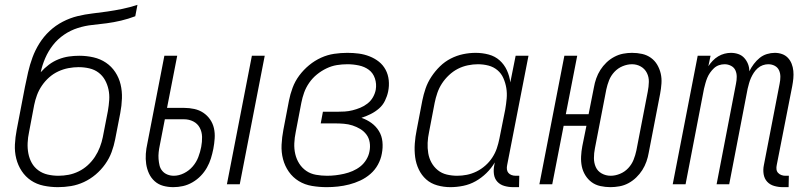

<svg xmlns="http://www.w3.org/2000/svg" viewBox="-20 -760 3340 792"><path d="M219 12Q189 12 160 6Q131 0 108 -15.5Q85 -31 69.5 -54.5Q54 -78 47 -106Q40 -134 41.5 -164Q43 -194 49 -225L83 -402Q89 -432 96 -462.5Q103 -493 114 -523Q125 -553 142.5 -581Q160 -609 184.5 -632Q209 -655 239 -670.5Q269 -686 300 -693.5Q331 -701 361.5 -704.5Q392 -708 423 -712.5Q454 -717 485.5 -723.5Q517 -730 547 -740L538 -693Q509 -682 479.5 -675Q450 -668 420 -664Q390 -660 360.5 -657Q331 -654 301 -644.5Q271 -635 244.5 -617Q218 -599 198.5 -574Q179 -549 166.5 -520Q154 -491 148 -462Q163 -479 181.5 -493Q200 -507 221.5 -515.5Q243 -524 264.5 -527Q286 -530 307 -530Q337 -530 365.5 -523.5Q394 -517 417 -501.5Q440 -486 455.5 -462.5Q471 -439 477.5 -411.5Q484 -384 483 -354Q482 -324 476 -293L455 -185Q450 -159 440.5 -133Q431 -107 414 -83Q397 -59 374.5 -40Q352 -21 326 -9Q300 3 273 7.5Q246 12 219 12ZM221 -35Q242 -35 263 -39Q284 -43 304.5 -53Q325 -63 342 -78.5Q359 -94 371.5 -113Q384 -132 392 -153Q400 -174 404 -194L425 -302Q429 -325 430.5 -347.5Q432 -370 427.5 -391Q423 -412 413 -430Q403 -448 386.5 -460.5Q370 -473 348.5 -478Q327 -483 304 -483Q284 -483 262.5 -479Q241 -475 220.5 -465.5Q200 -456 183 -441Q166 -426 153 -407Q140 -388 132.5 -367.5Q125 -347 121 -327L100 -216Q95 -193 94 -170.5Q93 -148 97 -127Q101 -106 111 -88Q121 -70 138 -57.5Q155 -45 176.5 -40Q198 -35 221 -35Z M916 0 1019 -530H1072L969 0ZM695 12Q673 12 653 6.5Q633 1 618 -12.5Q603 -26 594.5 -44.5Q586 -63 583 -83.5Q580 -104 581.5 -125.5Q583 -147 588 -169L658 -530H711L669 -315H739Q761 -315 781.5 -310.5Q802 -306 818.5 -295Q835 -284 846.5 -267.5Q858 -251 862.5 -231Q867 -211 865.5 -189Q864 -167 860 -146Q856 -126 850 -106.5Q844 -87 833.5 -68.5Q823 -50 808 -34.5Q793 -19 774 -8Q755 3 735 7.5Q715 12 695 12ZM697 -35Q718 -35 739 -45.5Q760 -56 775 -73.5Q790 -91 798 -112Q806 -133 810 -154Q814 -175 813.5 -195.5Q813 -216 804 -233Q795 -250 777.5 -259Q760 -268 739 -268H660L639 -160Q636 -146 634.5 -132Q633 -118 634 -104.5Q635 -91 638 -78Q641 -65 649.5 -55Q658 -45 670.5 -40Q683 -35 697 -35Z M1328 12Q1297 12 1267 7Q1237 2 1212.5 -13Q1188 -28 1171.5 -51.5Q1155 -75 1147.5 -103.5Q1140 -132 1141.5 -163Q1143 -194 1149 -225L1172 -345Q1177 -371 1187 -398Q1197 -425 1214.5 -448.5Q1232 -472 1255 -491Q1278 -510 1304.5 -522Q1331 -534 1358.5 -538Q1386 -542 1413 -542Q1437 -542 1460 -539Q1483 -536 1504.5 -527.5Q1526 -519 1543 -505.5Q1560 -492 1570.5 -472.5Q1581 -453 1583.5 -429.5Q1586 -406 1581 -382Q1577 -363 1568 -344.5Q1559 -326 1543.5 -312.5Q1528 -299 1509 -289.5Q1490 -280 1471 -274Q1494 -266 1512.5 -252.5Q1531 -239 1543 -219.5Q1555 -200 1557.5 -175.5Q1560 -151 1555 -126Q1551 -103 1539 -81Q1527 -59 1508 -42.5Q1489 -26 1466.5 -15.5Q1444 -5 1420.5 1Q1397 7 1373.5 9.5Q1350 12 1328 12ZM1329 -35Q1347 -35 1364 -37Q1381 -39 1399 -43Q1417 -47 1434.5 -54.5Q1452 -62 1466.5 -73.5Q1481 -85 1491 -101.5Q1501 -118 1504 -135Q1508 -154 1505 -172.5Q1502 -191 1491.5 -205Q1481 -219 1466 -228Q1451 -237 1434 -242.5Q1417 -248 1398.5 -249.5Q1380 -251 1361 -251H1303L1312 -299H1370Q1386 -299 1402 -300Q1418 -301 1434 -305Q1450 -309 1466 -315.5Q1482 -322 1496 -333Q1510 -344 1518.5 -359Q1527 -374 1530 -390Q1534 -414 1526.5 -436.5Q1519 -459 1501.5 -472Q1484 -485 1460.5 -490Q1437 -495 1413 -495Q1391 -495 1369.5 -491.5Q1348 -488 1327 -478Q1306 -468 1287.5 -453Q1269 -438 1255.5 -418.5Q1242 -399 1234.5 -378Q1227 -357 1223 -336L1200 -216Q1195 -192 1194 -169Q1193 -146 1198 -124.5Q1203 -103 1214.5 -85Q1226 -67 1243.5 -55Q1261 -43 1283.5 -39Q1306 -35 1329 -35Z M1838 12Q1810 12 1783.5 4.5Q1757 -3 1738 -20Q1719 -37 1707.5 -61Q1696 -85 1692.5 -112Q1689 -139 1691 -167.5Q1693 -196 1699 -225L1722 -345Q1727 -370 1735.5 -395Q1744 -420 1759.5 -443.5Q1775 -467 1795 -486.5Q1815 -506 1839.5 -518.5Q1864 -531 1890 -536.5Q1916 -542 1942 -542Q1970 -542 1996 -535Q2022 -528 2041 -511Q2060 -494 2071 -470Q2082 -446 2085 -420L2107 -530H2160L2072 -79Q2070 -70 2071 -61.5Q2072 -53 2077 -47Q2082 -41 2090 -38Q2098 -35 2107 -35H2122L2121 12H2097Q2078 12 2060.5 7Q2043 2 2031.5 -10.5Q2020 -23 2017.5 -41.5Q2015 -60 2019 -79L2021 -90Q2007 -66 1986.5 -46Q1966 -26 1942 -12.5Q1918 1 1891 6.5Q1864 12 1838 12ZM1866 -35Q1886 -35 1906 -39Q1926 -43 1945.5 -52.5Q1965 -62 1982 -77Q1999 -92 2011 -110.5Q2023 -129 2029.5 -148.5Q2036 -168 2040 -188L2064 -308Q2068 -331 2070 -353.5Q2072 -376 2068.5 -397Q2065 -418 2056.5 -437.5Q2048 -457 2032 -470.5Q2016 -484 1995 -489.5Q1974 -495 1951 -495Q1931 -495 1909.5 -490.5Q1888 -486 1868.5 -476Q1849 -466 1832 -450Q1815 -434 1803 -415.5Q1791 -397 1784 -376.5Q1777 -356 1773 -336L1750 -216Q1745 -193 1744 -171Q1743 -149 1746.5 -128Q1750 -107 1760 -89Q1770 -71 1786 -58Q1802 -45 1823 -40Q1844 -35 1866 -35Z M2498 12Q2477 12 2456.5 7.5Q2436 3 2420.5 -8.5Q2405 -20 2394.5 -37Q2384 -54 2380 -73.5Q2376 -93 2377 -114.5Q2378 -136 2382 -157L2399 -241H2305L2258 0H2205L2308 -530H2361L2314 -289H2408L2430 -400Q2433 -418 2439.5 -436.5Q2446 -455 2456.5 -471.5Q2467 -488 2481.5 -502Q2496 -516 2514 -525.5Q2532 -535 2550.5 -538.5Q2569 -542 2587 -542Q2609 -542 2629 -537.5Q2649 -533 2665 -521.5Q2681 -510 2691 -493Q2701 -476 2705.5 -456.5Q2710 -437 2708.5 -415.5Q2707 -394 2703 -373L2656 -130Q2653 -112 2646.5 -93.5Q2640 -75 2629.5 -58.5Q2619 -42 2604.5 -28Q2590 -14 2572.5 -4.5Q2555 5 2535.5 8.5Q2516 12 2498 12ZM2499 -35Q2518 -35 2537.5 -43Q2557 -51 2571.5 -66.5Q2586 -82 2593.5 -101Q2601 -120 2605 -139L2652 -382Q2656 -402 2656.5 -422Q2657 -442 2648.5 -459Q2640 -476 2623.5 -485.5Q2607 -495 2587 -495Q2568 -495 2548.5 -487Q2529 -479 2514.5 -463.5Q2500 -448 2492.5 -429Q2485 -410 2481 -391L2434 -148Q2430 -128 2430 -108Q2430 -88 2437.5 -71Q2445 -54 2462 -44.5Q2479 -35 2499 -35Z M3209 12Q3191 12 3173.5 7Q3156 2 3144.5 -10.5Q3133 -23 3130 -41.5Q3127 -60 3131 -79L3196 -415Q3199 -429 3199 -443.5Q3199 -458 3193.5 -470Q3188 -482 3176 -488.5Q3164 -495 3149 -495Q3138 -495 3126.5 -491Q3115 -487 3105.5 -478.5Q3096 -470 3089.5 -460Q3083 -450 3078 -439Q3073 -428 3070 -417Q3067 -406 3064 -394L2988 0H2936L3016 -415Q3019 -429 3019 -443.5Q3019 -458 3013.5 -470Q3008 -482 2995.5 -488.5Q2983 -495 2969 -495Q2957 -495 2945.5 -491Q2934 -487 2925 -478.5Q2916 -470 2909 -460Q2902 -450 2897.5 -439Q2893 -428 2890 -417Q2887 -406 2884 -394L2808 0H2755L2858 -530H2911L2902 -487Q2910 -499 2920 -509.5Q2930 -520 2942.5 -527.5Q2955 -535 2968.5 -538.5Q2982 -542 2995 -542Q3011 -542 3025.5 -537Q3040 -532 3050 -521Q3060 -510 3065.5 -496Q3071 -482 3071 -466Q3079 -482 3089.5 -496Q3100 -510 3113.5 -521Q3127 -532 3143.5 -537Q3160 -542 3176 -542Q3192 -542 3206 -537Q3220 -532 3230 -521.5Q3240 -511 3245.5 -497Q3251 -483 3252.5 -467.5Q3254 -452 3252.5 -436.5Q3251 -421 3248 -405L3184 -79Q3182 -70 3183 -61.5Q3184 -53 3189.5 -47Q3195 -41 3203 -38Q3211 -35 3219 -35H3234L3233 12Z"/></svg>

Font: Lode Dark Term
Style: Italic
Weight: 400
Italic angle: -11°
Monospace: yes
Designer: Belleve Invis
Foundry: Belleve Invis
Version: Version 29.2.0